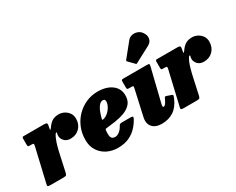

<svg xmlns="http://www.w3.org/2000/svg" viewBox="-119 -1298 2198 1788"><g transform="rotate(-30 980.0 -404.0)"><path d="M33 -520H249.5Q268.5 -520 277 -515.5Q285.5 -511 282 -492L277.5 -469Q274 -451.5 276 -447Q278 -442.5 290 -459.5Q318 -500.5 346.2 -516.8Q374.5 -533 415 -533Q445 -533 472.8 -518.8Q500.5 -504.5 518.5 -478.8Q536.5 -453 536.5 -419Q536.5 -357.5 498.5 -318.8Q460.5 -280 401 -280Q358 -280 334.2 -306Q310.5 -332 311.5 -362.5Q311.5 -375 314 -381.2Q316.5 -387.5 316.5 -392.5Q316.5 -397.5 312 -397.5Q301 -397.5 279.8 -347.5Q258.5 -297.5 236.5 -193.5L202 -35Q197.5 -15.5 192.2 -7.8Q187 0 163 0H21Q-0.5 0 -6.2 -4.2Q-12 -8.5 -8 -25L76.5 -387Q80.5 -405 77.8 -410Q75 -415 57 -415H36.5Q21.5 -415 18.8 -419.8Q16 -424.5 16 -441V-499.5Q16 -511 18.8 -515.5Q21.5 -520 33 -520Z M512 -200Q512 -270.5 537 -331.2Q562 -392 606.5 -437.8Q651 -483.5 709.2 -509.2Q767.5 -535 834 -535Q928.5 -535 985.8 -491.8Q1043 -448.5 1043 -375.5Q1043 -321 1014.8 -288Q986.5 -255 940.5 -237.2Q894.5 -219.5 840.5 -211.2Q786.5 -203 735 -197.5Q727.5 -197 725.8 -193.8Q724 -190.5 723 -182.5Q717 -127 728 -106.8Q739 -86.5 768.5 -86.5Q789.5 -86.5 813.2 -103.8Q837 -121 855.5 -155.5Q860 -164.5 866.5 -168.8Q873 -173 888 -173H977Q999 -173 1003.8 -167.2Q1008.5 -161.5 1000 -145Q977.5 -103 943 -66.5Q908.5 -30 859 -7.5Q809.5 15 741.5 15Q677.5 15 625.5 -11Q573.5 -37 542.8 -85.2Q512 -133.5 512 -200ZM752.5 -284.5Q779.5 -290 804 -311Q828.5 -332 844.2 -360Q860 -388 860.5 -414Q860.5 -424.5 856 -432.8Q851.5 -441 835 -441Q811 -441 787.8 -409Q764.5 -377 744 -301Q741 -289.5 742.5 -285.8Q744 -282 752.5 -284.5Z M1379.5 -490 1293.5 -138.5Q1292 -134 1291 -127Q1290 -120 1290 -116Q1290 -104.5 1299 -104.5Q1319 -104.5 1344 -160Q1350.5 -175.5 1354.5 -179.2Q1358.5 -183 1373 -178L1417.5 -162.5Q1432 -157 1429 -146.2Q1426 -135.5 1419.5 -120Q1387 -45 1333.2 -10Q1279.5 25 1208 25Q1146.5 25 1114.5 -3.5Q1082.5 -32 1082.5 -77Q1082.5 -91.5 1086 -110Q1089.5 -128.5 1092.5 -140L1147.5 -386Q1151.5 -404.5 1149.8 -409.8Q1148 -415 1131.5 -415H1106Q1090 -415 1086.2 -419.2Q1082.5 -423.5 1082.5 -440V-499Q1082.5 -513.5 1087.2 -516.8Q1092 -520 1106 -520H1353.5Q1378 -520 1381.5 -515.2Q1385 -510.5 1379.5 -490ZM1473 -800Q1503 -763 1498 -726Q1493 -689 1454.5 -668.5L1286.5 -579.5Q1281 -576 1278 -577Q1275 -578 1271 -582.5L1214.5 -640.5Q1206 -649.5 1215 -658.5L1332 -803Q1350 -825 1376.8 -830.8Q1403.5 -836.5 1430 -828.2Q1456.5 -820 1473 -800Z M1466.5 -520H1683Q1702 -520 1710.5 -515.5Q1719 -511 1715.5 -492L1711 -469Q1707.5 -451.5 1709.5 -447Q1711.5 -442.5 1723.5 -459.5Q1751.5 -500.5 1779.8 -516.8Q1808 -533 1848.5 -533Q1878.5 -533 1906.2 -518.8Q1934 -504.5 1952 -478.8Q1970 -453 1970 -419Q1970 -357.5 1932 -318.8Q1894 -280 1834.5 -280Q1791.5 -280 1767.8 -306Q1744 -332 1745 -362.5Q1745 -375 1747.5 -381.2Q1750 -387.5 1750 -392.5Q1750 -397.5 1745.5 -397.5Q1734.5 -397.5 1713.2 -347.5Q1692 -297.5 1670 -193.5L1635.5 -35Q1631 -15.5 1625.8 -7.8Q1620.5 0 1596.5 0H1454.5Q1433 0 1427.2 -4.2Q1421.5 -8.5 1425.5 -25L1510 -387Q1514 -405 1511.2 -410Q1508.5 -415 1490.5 -415H1470Q1455 -415 1452.2 -419.8Q1449.5 -424.5 1449.5 -441V-499.5Q1449.5 -511 1452.2 -515.5Q1455 -520 1466.5 -520Z"/></g></svg>

Font: Besley* Narrow Fatface
Style: Italic
Weight: 900
Width: 4
Italic angle: -13°
Designer: Owen Earl
Foundry: indestructible type*
Version: Version 3.000; ttfautohint (v1.8.3)